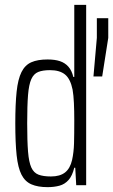

<svg xmlns="http://www.w3.org/2000/svg" viewBox="-20 -763 466 791"><path d="M176 8Q136 8 109.5 -3.5Q83 -15 68.5 -43.5Q54 -72 48.5 -123.5Q43 -175 43 -255Q43 -334 48.5 -385.5Q54 -437 68.5 -466Q83 -495 109 -506.5Q135 -518 176 -518Q206 -518 227 -511Q248 -504 262 -488Q276 -472 282 -446H286V-743H335V0H294L290 -72H286Q278 -39 262.5 -21.5Q247 -4 225 2Q203 8 176 8ZM190 -36Q227 -36 248 -52.5Q269 -69 277 -104Q284 -136 285 -172.5Q286 -209 286 -267Q286 -307 284.5 -339Q283 -371 279 -394Q270 -438 248 -456Q226 -474 186 -474Q156 -474 137.5 -466.5Q119 -459 109 -437Q99 -415 95.5 -371.5Q92 -328 92 -255Q92 -182 95.5 -138.5Q99 -95 109 -73Q119 -51 138.5 -43.5Q158 -36 190 -36ZM365 -448 379 -607V-688H426V-607L401 -448Z"/></svg>

Font: Saira ExtraCondensed Light
Style: Regular
Weight: 300
Width: 2
Designer: Hector Gatti with collaboration of the Omnibus-Type team
Foundry: Omnibus-Type
Version: Version 1.101